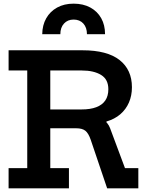

<svg xmlns="http://www.w3.org/2000/svg" viewBox="-20 -1030 813 1050"><path d="M554.5 -843H455.5Q455.5 -879.5 435.8 -901.2Q416 -923 382.5 -923Q350 -923 330 -901.2Q310 -879.5 310 -843H211Q211.5 -892.5 232.8 -930Q254 -967.5 292.5 -988.8Q331 -1010 382.5 -1010Q435 -1010 473.8 -989Q512.5 -968 533.5 -930.5Q554.5 -893 554.5 -843ZM476.5 -407Q511 -400 541 -379.5Q571 -359 582 -329L663.5 -110.5H736.5V0H566L476 -266Q464 -301 447 -314.8Q430 -328.5 396.5 -328.5H349.5ZM296.5 -644.5V-755H431.5Q566 -755 633.8 -701.8Q701.5 -648.5 701.5 -553Q701.5 -507 685.2 -469.5Q669 -432 638 -405.2Q607 -378.5 562 -365.5V-348.5L428 -328.5H229.5V-431.5H426.5Q474 -431.5 506.5 -443.8Q539 -456 555.8 -480.5Q572.5 -505 572.5 -542Q572.5 -596 532.8 -620.2Q493 -644.5 427.5 -644.5ZM27 -644.5V-755H356.5V-644.5H255V-110.5H357V0H27V-110.5H129V-644.5Z"/></svg>

Font: Hepta Slab ExtraLight SemiBold
Style: Regular
Weight: 600
Version: Version 1.102